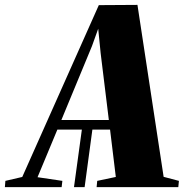

<svg xmlns="http://www.w3.org/2000/svg" viewBox="-106 -765 752 785"><path d="M196.5 0 229.5 -241H272.5L240 0ZM-86 0 -84 -25.5 -15 -41.5 298 -744 456 -745 563 -42 625.5 -25.5 623 0H289L291.5 -25.5L367.5 -41.5L344 -235H128.5L47.5 -40.5L149 -25.5L146 0ZM145 -274.5H339L305.5 -547.5L295.5 -647.5L270 -576.5Z"/></svg>

Font: Merriweather 120pt Black
Style: Italic
Weight: 900
Italic angle: -7.8°
Version: Version 2.101